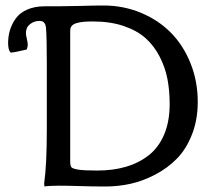

<svg xmlns="http://www.w3.org/2000/svg" viewBox="-20 -675 798 705"><path d="M144 -651.9H191.9Q224.6 -651.9 275.9 -653.3Q327.1 -654.8 359.9 -654.8Q432.6 -654.8 496.6 -628.4Q560.5 -602.1 606.7 -555.7Q652.8 -509.3 679.4 -443.1Q706.1 -377 706.1 -300.8Q706.1 -234.9 684.8 -180.9Q663.6 -127 629.4 -92.3Q595.2 -57.6 550 -33.9Q504.9 -10.3 459.5 -0.2Q414.1 9.8 368.2 9.8Q318.4 9.8 273.7 8.3Q229 6.8 194.8 6.8Q179.2 6.8 166.3 7.6Q153.3 8.3 148.4 8.8L143.1 9.8L142.1 -1Q151.9 -68.8 151.9 -200.2V-444.8Q151.9 -534.2 148.9 -573.2Q147.9 -584 143.6 -589.8Q139.2 -595.7 134.8 -596.9Q130.4 -598.1 124 -598.1Q105.5 -598.1 90.3 -586.4Q75.2 -574.7 75.2 -553.2Q75.2 -545.9 78.6 -532.2Q82 -518.6 82 -508.8Q82 -504.9 78.1 -493.2Q30.8 -481.9 19 -481.9Q9.8 -491.2 9.8 -517.1Q9.8 -542 16.6 -564.5Q23.4 -586.9 38.1 -607.4Q52.7 -627.9 80.1 -639.9Q107.4 -651.9 144 -651.9ZM336.9 -48.8Q395 -48.8 442.1 -62.5Q489.3 -76.2 525.9 -104.7Q562.5 -133.3 582.8 -181.2Q603 -229 603 -293Q603 -342.8 594.7 -385.5Q586.4 -428.2 565.9 -467.8Q545.4 -507.3 514.2 -535.2Q482.9 -563 433.8 -579.6Q384.8 -596.2 321.8 -596.2Q301.3 -596.2 287.6 -595Q273.9 -593.8 261.7 -590.3Q249.5 -586.9 243.7 -580.1Q237.8 -573.2 237.8 -563V-82Q237.8 -66.9 241.9 -61.3Q246.1 -55.7 267.1 -52.2Q288.1 -48.8 336.9 -48.8Z"/></svg>

Font: Linear Smooth Low Contrast
Style: Regular
Weight: 500
Designer: Philipp H. Poll, Flanker
Foundry: Philipp H. Poll, reworked by Flanker
Version: Version 1.010 | FøM Fix